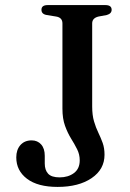

<svg xmlns="http://www.w3.org/2000/svg" viewBox="-20 -720 512 755"><path d="M391 -111.5Q391 -54 340.2 -19.5Q289.5 15 206.5 15Q128.5 15 86.2 -17Q44 -49 44 -101Q44 -131 60.2 -149.5Q76.5 -168 104.5 -168Q127.5 -168 141.8 -152Q156 -136 156 -107.5V-77Q156 -51.5 169.2 -37Q182.5 -22.5 214.5 -22.5Q248 -22.5 270.8 -39.5Q293.5 -56.5 293.5 -89.5Q293.5 -113 283.2 -133.2Q273 -153.5 259.5 -175.2Q246 -197 235.8 -225Q225.5 -253 225.5 -293V-628Q225.5 -651 200.5 -655L163.5 -661Q143 -664.5 143 -681.5Q143 -700 167.5 -700H394.5Q419 -700 419 -681.5Q419 -666.5 400 -661L367.5 -655Q342.5 -649 342.5 -628V-301.5Q342.5 -267 349.8 -242.5Q357 -218 366.8 -198Q376.5 -178 383.8 -157.8Q391 -137.5 391 -111.5Z"/></svg>

Font: Fraunces 9pt S000
Style: Regular
Weight: 400
Version: Version 1.000; ttfautohint (v1.8.3)